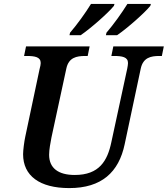

<svg xmlns="http://www.w3.org/2000/svg" viewBox="-20 -951 857 981"><path d="M524 -784 521 -771H578C631 -807 720 -886 748 -921L751 -931H631C601 -883 561 -827 524 -784ZM338 -784 335 -771H392C445 -807 534 -886 562 -921L565 -931H445C416 -884 375 -827 338 -784ZM334 10C499 10 587 -71 617 -214L699 -600C711 -657 751 -665 794 -665H807L817 -714H559L549 -665H562C604 -665 634 -660 634 -629C634 -623 632 -609 630 -600L549 -225C529 -129 487 -57 362 -57C278 -57 231 -92 231 -160C231 -188 238 -222 243 -249L319 -601C331 -657 371 -665 415 -665H428L438 -714H113L103 -665H116C158 -665 188 -660 188 -629C188 -623 186 -611 182 -597L109 -252C104 -229 98 -184 98 -163C98 -53 182 10 334 10Z"/></svg>

Font: Noto Serif SemiBold
Style: Italic
Weight: 600
Italic angle: -12°
Designer: Monotype Design Team
Foundry: Monotype Imaging Inc.
Version: Version 2.014